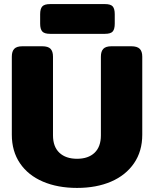

<svg xmlns="http://www.w3.org/2000/svg" viewBox="-20 -907 756 942"><path d="M177 -791V-837Q177 -864 187.5 -875.5Q198 -887 226 -887H495Q523 -887 533 -875.5Q543 -864 543 -837V-791Q543 -764 533 -752.5Q523 -741 495 -741H226Q198 -741 187.5 -752.5Q177 -764 177 -791ZM38 -246V-629Q38 -655 50 -667.5Q62 -680 90 -680H187Q216 -680 228 -667.5Q240 -655 240 -629V-243Q240 -187 271.5 -157.5Q303 -128 358 -128Q413 -128 444 -157.5Q475 -187 475 -243V-629Q475 -655 487 -667.5Q499 -680 527 -680H624Q653 -680 665.5 -667.5Q678 -655 678 -629V-246Q678 -165 637.5 -106Q597 -47 525 -16Q453 15 358 15Q263 15 190.5 -16Q118 -47 78 -106Q38 -165 38 -246Z"/></svg>

Font: Mitr SemiBold
Style: Regular
Weight: 600
Designer: Thanarat Vachiruckul
Foundry: Cadson Demak
Version: Version 1.003